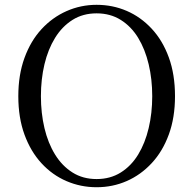

<svg xmlns="http://www.w3.org/2000/svg" viewBox="-20 -765 807 801"><path d="M383 16.1Q316.9 16.1 257.7 -9.3Q198.4 -34.7 153.2 -83.8Q107.9 -132.9 82.2 -203.3Q56.4 -273.6 56.4 -363.7Q56.4 -452.8 82.2 -523.6Q107.9 -594.3 153.2 -643.4Q198.4 -692.5 257.7 -718.7Q316.9 -744.9 383 -744.9Q450 -744.9 508.8 -719.5Q567.6 -694.1 613.1 -645Q658.7 -595.9 684.4 -525.1Q710.1 -454.4 710.1 -363.7Q710.1 -274.6 684.4 -204.2Q658.7 -133.7 613.1 -84.6Q567.6 -35.5 508.8 -9.7Q450 16.1 383 16.1ZM383 -18Q440.1 -18 483.7 -45.3Q527.4 -72.6 556.4 -120.2Q585.4 -167.8 600.2 -230.4Q615.1 -293.1 615.1 -363.7Q615.1 -434.4 600.2 -496.9Q585.4 -559.5 556.4 -607.1Q527.4 -654.7 483.7 -682Q440.1 -709.3 383 -709.3Q325.9 -709.3 282.6 -682Q239.2 -654.7 209.8 -607.1Q180.4 -559.5 165.5 -496.9Q150.7 -434.4 150.7 -363.7Q150.7 -293.1 165.5 -230.4Q180.4 -167.8 209.8 -120.2Q239.2 -72.6 282.6 -45.3Q325.9 -18 383 -18Z"/></svg>

Font: Early Summer Mincho VF
Style: Regular
Weight: 250
Designer: GuiWonder
Version: Version 1.002